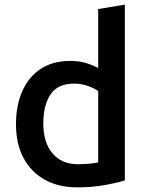

<svg xmlns="http://www.w3.org/2000/svg" viewBox="-20 -796 635 829"><path d="M315 13Q233 13 173.5 -20Q114 -53 81.5 -114Q49 -175 49 -259Q49 -342 77 -404Q105 -466 157 -499.5Q209 -533 284 -533Q322 -533 352.5 -523.5Q383 -514 404 -502V-757L519 -776V-17Q484 -6 429.5 3.5Q375 13 315 13ZM316 -87Q347 -87 369 -89.5Q391 -92 404 -95V-403Q389 -414 360.5 -424.5Q332 -435 300 -435Q229 -435 198 -388Q167 -341 167 -263Q167 -181 206.5 -134Q246 -87 316 -87Z"/></svg>

Font: Ubuntu Sans SemiBold
Style: Regular
Weight: 600
Designer: Dalton Maag Ltd
Foundry: Dalton Maag Ltd
Version: Version 1.006; ttfautohint (v1.8.4.7-5d5b)